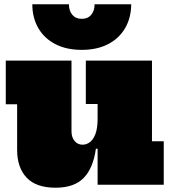

<svg xmlns="http://www.w3.org/2000/svg" viewBox="-20 -863 798 897"><path d="M436 -377H381V-580H690V-203H745V0H436ZM314 -580V-250Q314 -221.5 328.5 -204.2Q343 -187 366 -187Q383 -187 399 -198.2Q415 -209.5 425.5 -236.2Q436 -263 436 -309L470 -168H428Q415.5 -77.5 371 -31.8Q326.5 14 240 14Q148.5 14 104.2 -33.2Q60 -80.5 60 -163V-376H7V-580ZM593 -843Q592.5 -779.5 564.5 -731.5Q536.5 -683.5 485 -656.8Q433.5 -630 362 -630Q290 -630 238.2 -657Q186.5 -684 158.8 -732Q131 -780 131 -843H302Q302 -813 317.8 -794Q333.5 -775 362 -775Q390.5 -775 406.2 -794Q422 -813 422 -843Z"/></svg>

Font: Hepta Slab ExtraLight Black
Style: Regular
Weight: 900
Version: Version 1.102